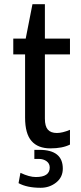

<svg xmlns="http://www.w3.org/2000/svg" viewBox="-20 -694 386 911"><path d="M193 -511H312V-436H193V-131Q193 -95 207 -79Q221 -63 250 -63Q276 -63 312 -78V-8Q276 10 219 10Q160 10 129.5 -25Q99 -60 99 -136V-436H43V-511H102L134 -674H193ZM278 106Q278 147 246.5 172Q215 197 173 197Q108 197 68 175L77 126Q119 146 150 146Q216 146 216 101Q216 82 201 71Q186 60 164 60H143V17H167Q278 17 278 106Z"/></svg>

Font: Chivo
Style: Regular
Weight: 400
Designer: Hector Gatti
Foundry: Omnibus-Type
Version: Version 1.006; ttfautohint (v1.4.1)